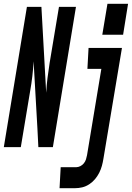

<svg xmlns="http://www.w3.org/2000/svg" viewBox="-63 -771 691 1006"><path d="M473 -589 500 -751H608L582 -589ZM-43 0 78 -735H154L179 -285Q181 -324 186 -363Q191 -402 197 -441L246 -735H335L214 0H138L133 -99L113 -450Q111 -411 106.5 -372Q102 -333 95 -294L46 0ZM249 215 255 105H337Q347 105 358 99.5Q369 94 376.5 84.5Q384 75 387.5 64Q391 53 393 42L468 -410H395L401 -520H576L479 60Q476 79 471 97.5Q466 116 457 134Q448 152 435 167.5Q422 183 404.5 194.5Q387 206 368 210.5Q349 215 331 215Z"/></svg>

Font: Iosevka SS04 XBd Ex
Style: Italic
Weight: 800
Width: 7
Italic angle: -9°
Monospace: yes
Designer: Belleve Invis
Foundry: Belleve Invis
Version: Version 19.0.0; ttfautohint (v1.8.4)